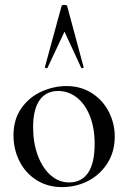

<svg xmlns="http://www.w3.org/2000/svg" viewBox="-20 -750 522 783"><path d="M35 -198Q35 -263 67 -308.5Q99 -354 149 -376.5Q199 -399 251 -399Q310 -399 355 -370Q400 -341 424 -293.5Q448 -246 448 -193Q448 -132 418.5 -85Q389 -38 340 -12.5Q291 13 233 13Q174 13 129 -15.5Q84 -44 59.5 -92.5Q35 -141 35 -198ZM366 -163Q366 -228 346.5 -277Q327 -326 293 -352.5Q259 -379 217 -379Q168 -379 141.5 -341.5Q115 -304 115 -231Q115 -168 134 -116.5Q153 -65 186.5 -35.5Q220 -6 262 -6Q312 -6 339 -45Q366 -84 366 -163ZM321 -475Q321 -473 316.5 -472Q312 -471 311 -474L243 -621L174 -474Q174 -472 170 -472Q167 -472 164.5 -473.5Q162 -475 163 -476L231 -725Q232 -730 242 -730Q253 -730 254 -725L321 -476Z"/></svg>

Font: Cormorant Infant Medium
Style: Regular
Weight: 500
Designer: Christian Thalmann (Catharsis Fonts)
Foundry: Catharsis Fonts
Version: Version 4.000